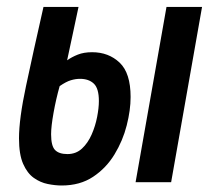

<svg xmlns="http://www.w3.org/2000/svg" viewBox="-20 -538 626 567"><path d="M162.1 9.8Q143.1 9.8 121.1 5.4Q99.1 1 79.8 -12.7Q60.5 -26.4 48.3 -54.2Q36.1 -82 36.1 -129.4Q36.1 -187 56.9 -284.4Q77.6 -381.8 108.4 -517.6H211.9Q203.1 -478 195.1 -438.7Q187 -399.4 178.2 -359.9Q191.9 -369.6 209.7 -376.7Q227.5 -383.8 252 -383.8Q300.8 -383.8 333.3 -353Q365.7 -322.3 365.7 -251.5Q365.7 -212.9 354.2 -167.7Q342.8 -122.6 318.1 -82Q293.5 -41.5 254.9 -15.9Q216.3 9.8 162.1 9.8ZM380.4 0 471.7 -517.6H576.7L485.4 0ZM156.2 -283.7Q145.5 -246.1 138.2 -205.3Q130.9 -164.6 130.9 -141.6Q130.9 -106.9 142.6 -95Q154.3 -83 179.2 -83Q204.6 -83 222.2 -99.4Q239.7 -115.7 250.7 -140.9Q261.7 -166 266.8 -192.6Q272 -219.2 272 -239.7Q272 -276.9 257.1 -291Q242.2 -305.2 216.3 -305.2Q203.1 -305.2 189.2 -301Q175.3 -296.9 156.2 -283.7Z"/></svg>

Font: Cascadia Code NF
Style: Italic
Weight: 400
Italic angle: -10°
Monospace: yes
Designer: Aaron Bell
Foundry: Saja Typeworks
Version: Version 2404.023; ttfautohint (v1.8.4)